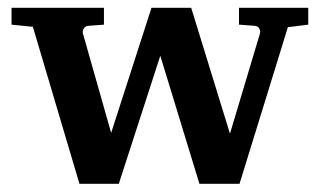

<svg xmlns="http://www.w3.org/2000/svg" viewBox="-20 -478 797 479"><path d="M749 -416.5 698.2 -410.2 577.6 -19.5H477.5L379.9 -338.9L276.4 -19.5H178.2L62 -411.1L8.8 -416.5V-458.5H239.3V-416.5L200.7 -413.6Q193.4 -413.1 189.2 -407.2Q185.1 -401.4 187 -394L257.3 -146.5L357.9 -458.5H457L553.7 -144.5L628.4 -394Q630.4 -400.9 626.7 -407Q623 -413.1 615.7 -413.6L576.2 -416.5V-458.5H749Z"/></svg>

Font: Annapurna SIL
Style: Bold
Weight: 700
Designer: Peter Martin, Annie Olsen
Foundry: SIL International
Version: Version 2.000